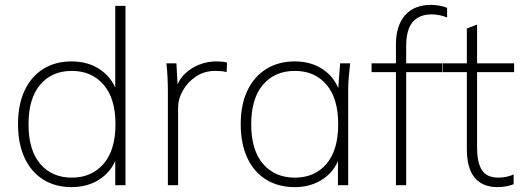

<svg xmlns="http://www.w3.org/2000/svg" viewBox="-20 -760 2152 788"><path d="M274 8Q207 8 157.5 -23Q108 -54 81 -112Q54 -170 54 -250Q54 -331 81 -388.5Q108 -446 157.5 -477Q207 -508 274 -508Q345 -508 396 -471Q447 -434 464 -369H453V-736H495V0H453V-131H464Q447 -66 396 -29Q345 8 274 8ZM275 -31Q356 -31 405 -87.5Q454 -144 454 -250Q454 -356 405 -412.5Q356 -469 275 -469Q193 -469 145 -412.5Q97 -356 97 -250Q97 -144 145 -87.5Q193 -31 275 -31Z M669 0V-386Q669 -414 667.5 -443Q666 -472 663 -500H704L710 -391L701 -390Q711 -430 737.5 -456Q764 -482 798.5 -495Q833 -508 867 -508Q879 -508 890.5 -507Q902 -506 912 -503L910 -464Q900 -467 888.5 -468Q877 -469 864 -469Q818 -469 783.5 -445.5Q749 -422 730 -387.5Q711 -353 711 -320V0Z M1190 8Q1122 8 1072 -23Q1022 -54 995 -112Q968 -170 968 -250Q968 -331 995.5 -388.5Q1023 -446 1073 -477Q1123 -508 1190 -508Q1261 -508 1311.5 -471Q1362 -434 1378 -369H1366L1376 -500H1417Q1414 -472 1411.5 -445Q1409 -418 1409 -392V0H1367V-131H1378Q1362 -66 1311 -29Q1260 8 1190 8ZM1190 -31Q1272 -31 1320 -87.5Q1368 -144 1368 -250Q1368 -356 1320 -412.5Q1272 -469 1190 -469Q1108 -469 1059.5 -412.5Q1011 -356 1011 -250Q1011 -144 1059.5 -87.5Q1108 -31 1190 -31Z M1605 0V-464H1505V-500H1615L1605 -489V-578Q1605 -655 1642.5 -697.5Q1680 -740 1749 -740Q1766 -740 1785 -736.5Q1804 -733 1815 -728V-688Q1804 -693 1787 -697Q1770 -701 1751 -701Q1716 -701 1692.5 -686Q1669 -671 1658 -642.5Q1647 -614 1647 -571V-486L1639 -500H1794V-464H1647V0Z M2022 8Q1961 8 1928.5 -30.5Q1896 -69 1896 -148V-464H1796V-500H1896V-643L1938 -659V-500H2090V-464H1938V-157Q1938 -91 1958.5 -61Q1979 -31 2025 -31Q2045 -31 2061 -35Q2077 -39 2088 -44V-4Q2077 1 2058.5 4.5Q2040 8 2022 8Z"/></svg>

Font: Mulish ExtraLight ExtraLight
Style: Regular
Weight: 250
Version: Version 3.603